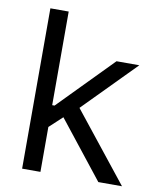

<svg xmlns="http://www.w3.org/2000/svg" viewBox="-82 -793 708 858"><g transform="rotate(10 272.0 -364.0)"><path d="M155.3 -199.2V-302.7H170.9L409.2 -545.9H512.7L258.8 -288.1H251ZM77.1 0V-727.5H160.2V0ZM422.9 0 210 -269.5 269.5 -328.1 530.3 0Z"/></g></svg>

Font: Inter V
Style: Weight 400 Optical size 14.0
Weight: 400
Designer: Rasmus Andersson
Foundry: rsms
Version: Version 4.000;git-4fc901f